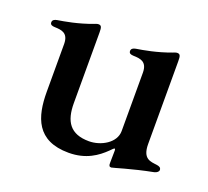

<svg xmlns="http://www.w3.org/2000/svg" viewBox="-87 -547 724 667"><g transform="rotate(20 275.0 -213.5)"><path d="M225.9 14.2C290.5 14.2 329.5 -14.9 356.5 -41.2L366.1 -50.8C371.8 -56.1 373.9 -55.8 374.3 -48.3C374.3 -32.7 373.9 -16.3 373.6 -3.2C373.2 7.8 375.4 11.7 382.8 11.7C387.1 11.7 452.4 -9.6 528.4 -24.1C538.7 -26.3 544.7 -32.7 544.7 -37.3C544.7 -47.2 537.6 -49.7 528.4 -51.1C505 -54.3 475.5 -53.3 475.5 -109V-415.1C475.5 -433.9 473.7 -441.1 462.7 -441.1C457.4 -441.1 452.1 -438.6 447.4 -436.8C396 -417.6 347.7 -409.4 322.8 -405.5C312.1 -403.8 305.8 -399.5 305.8 -391.3C305.8 -382.5 312.5 -380 322.8 -379.6C348 -378.9 373.2 -376.4 373.6 -336.3V-119.7C373.6 -76 322.8 -47.6 278.8 -47.6C208.5 -47.6 184.3 -87 184.3 -154.5V-415.1C184.3 -433.9 182.5 -441.1 171.5 -441.1C166.2 -441.1 160.9 -438.6 156.2 -436.8C104.8 -417.6 56.5 -409.4 31.6 -405.5C21 -403.8 14.6 -399.5 14.6 -391.3C14.6 -382.5 21.3 -380 31.6 -379.6C56.8 -378.9 82 -376.4 82.4 -336.3V-159.1C82.4 -66.1 106.9 14.2 225.9 14.2Z"/></g></svg>

Font: Margiela Serif Medium
Style: Regular
Weight: 500
Designer: Andreas Faust, Stefan Endress
Version: Version 1.002;FEAKit 1.0